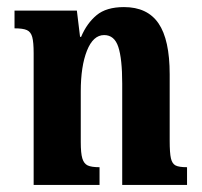

<svg xmlns="http://www.w3.org/2000/svg" viewBox="-20 -522 571 542"><path d="M508 0H325V-286Q325 -356 314 -389.5Q303 -423 274 -423Q243 -423 225.5 -379Q208 -335 208 -264V-121Q208 -89 212.5 -74.5Q217 -60 227.5 -55Q238 -50 261 -50V0H75V-372Q75 -403 71 -417.5Q67 -432 56 -437Q45 -442 21 -442V-492H197L206 -418H209Q225 -456 252.5 -479Q280 -502 330 -502Q396 -502 427.5 -456Q459 -410 459 -312V-125Q459 -90 462.5 -75Q466 -60 475.5 -55Q485 -50 508 -50Z"/></svg>

Font: Noto Serif Armenian SmBold Cond
Style: Regular
Weight: 600
Width: 3
Designer: Monotype Design team
Foundry: Monotype Imaging Inc.
Version: Version 1.000